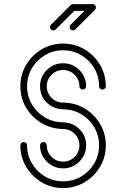

<svg xmlns="http://www.w3.org/2000/svg" viewBox="-20 -928 623 948"><path d="M291.5 -96.7Q244.6 -96.7 211.2 -130.1Q177.7 -163.6 177.7 -210.4Q177.7 -217.3 182.6 -221.9Q187.5 -226.6 194.3 -226.6Q201.2 -226.6 206.1 -221.9Q210.9 -217.3 210.9 -210.4Q210.9 -177.2 234.6 -153.6Q258.3 -129.9 291.5 -129.9Q324.7 -129.9 348.4 -153.6Q372.1 -177.2 372.1 -210.4Q372.1 -243.7 348.4 -267.3Q324.7 -291 291.5 -291Q232.9 -292 185.3 -320.1Q137.7 -348.1 109.1 -396Q80.6 -443.8 80.6 -502Q80.6 -560.1 109.1 -607.9Q137.7 -655.8 185.5 -684.3Q233.4 -712.9 291.5 -712.9Q349.6 -712.9 397.5 -684.3Q445.3 -655.8 473.9 -607.9Q502.4 -560.1 502.4 -502Q502.4 -495.1 497.6 -490.5Q492.7 -485.8 485.8 -485.8Q479 -485.8 474.1 -490.5Q469.2 -495.1 469.2 -502Q469.2 -551.3 445.3 -591.6Q421.4 -631.8 380.9 -655.8Q340.3 -679.7 291.5 -679.7Q242.7 -679.7 202.1 -655.8Q161.6 -631.8 137.7 -591.6Q113.8 -551.3 113.8 -502Q113.8 -453.1 137.7 -412.6Q161.6 -372.1 202.1 -348.1Q242.7 -324.2 291.5 -324.2Q339.8 -322.8 372.6 -290Q405.3 -257.3 405.3 -210.4Q405.3 -163.6 371.8 -130.1Q338.4 -96.7 291.5 -96.7ZM291.5 0.5Q233.4 0.5 185.5 -28.1Q137.7 -56.6 109.1 -104.5Q80.6 -152.3 80.6 -210.4Q80.6 -217.3 85.4 -221.9Q90.3 -226.6 97.2 -226.6Q104 -226.6 108.9 -221.9Q113.8 -217.3 113.8 -210.4Q113.8 -161.6 137.7 -121.1Q161.6 -80.6 202.1 -56.6Q242.7 -32.7 291.5 -32.7Q340.3 -32.7 380.9 -56.6Q421.4 -80.6 445.3 -121.1Q469.2 -161.6 469.2 -210.4Q469.2 -259.3 445.3 -299.8Q421.4 -340.3 380.9 -364.3Q340.3 -388.2 291.5 -388.2Q243.2 -389.6 210.4 -422.4Q177.7 -455.1 177.7 -502Q177.7 -548.8 211.2 -582.3Q244.6 -615.7 291.5 -615.7Q338.4 -615.7 371.8 -582.3Q405.3 -548.8 405.3 -502Q405.3 -495.1 400.4 -490.5Q395.5 -485.8 388.7 -485.8Q381.8 -485.8 377 -490.5Q372.1 -495.1 372.1 -502Q372.1 -535.2 348.4 -558.8Q324.7 -582.5 291.5 -582.5Q258.3 -582.5 234.6 -558.8Q210.9 -535.2 210.9 -502Q210.9 -468.8 234.6 -445.1Q258.3 -421.4 291.5 -421.4Q350.1 -420.9 397.7 -392.6Q445.3 -364.3 473.9 -316.4Q502.4 -268.6 502.4 -210.4Q502.4 -152.3 473.9 -104.5Q445.3 -56.6 397.5 -28.1Q349.6 0.5 291.5 0.5ZM242.7 -777.8Q236.3 -777.8 231.4 -782.7Q226.6 -787.6 226.6 -794.4Q226.6 -800.8 231.4 -805.7L328.6 -902.8Q333.5 -907.7 340.3 -907.7H437.5Q447.3 -907.7 452.6 -897.5Q453.6 -894 453.6 -891.1Q453.6 -884.8 449.2 -879.4L351.6 -782.2Q346.7 -777.8 339.8 -777.8Q333.5 -777.8 328.6 -782.7Q323.7 -787.6 323.7 -794.4Q323.7 -800.8 328.6 -805.7L397.5 -874.5H347.2L254.4 -782.2Q249.5 -777.8 242.7 -777.8Z"/></svg>

Font: Neon Sans
Style: Regular
Weight: 400
Designer: GGBot
Version: 0.80